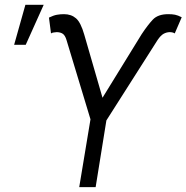

<svg xmlns="http://www.w3.org/2000/svg" viewBox="-20 -773 770 793"><path d="M307.2 0 353.7 -280.2 254.6 -608Q248.9 -626.8 239.5 -633.3Q230.1 -639.9 214.5 -640.3Q208.5 -639.9 201.3 -638.8Q194.2 -637.8 190.7 -634.9L182.2 -700.3Q201 -709.5 215 -712Q229 -714.5 244.3 -714.5Q274.1 -714.5 293.9 -697.4Q313.6 -680.4 328.1 -629.6L403.4 -369.3L565 -631.7Q590.2 -669.7 611.3 -692.1Q632.5 -714.5 675.1 -714.5Q691.4 -714.5 702.9 -712.2Q714.5 -709.9 730.5 -701.7L701.7 -634.9Q695 -639.9 680.8 -640.3Q667.3 -639.9 655.5 -633.3Q643.8 -626.8 631 -608L419.4 -275.6L375 0ZM38.4 -588.1 84.9 -753.2H160.5L86.3 -588.1Z"/></svg>

Font: Inter UI Light
Style: Italic
Weight: 300
Italic angle: 9.39999°
Designer: Rasmus Andersson
Foundry: rsms
Version: 3.2;8d6f07862